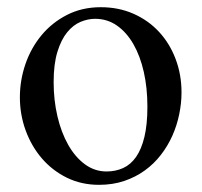

<svg xmlns="http://www.w3.org/2000/svg" viewBox="-20 -498 560 533"><path d="M483.9 -241.2Q483.9 -291 467.5 -334.2Q451.2 -377.4 421.6 -409.4Q392.1 -441.4 350.8 -459.7Q309.6 -478 259.8 -478Q207.5 -478 165.8 -456.5Q124 -435.1 95 -399.9Q65.9 -364.7 50.5 -319.8Q35.2 -274.9 35.2 -228Q35.2 -179.7 51.3 -135.7Q67.4 -91.8 96.4 -58.1Q125.5 -24.4 165.8 -4.6Q206.1 15.1 254.9 15.1Q293 15.1 324.7 4.4Q356.4 -6.3 381.8 -24.7Q407.2 -43 426.5 -67.9Q445.8 -92.8 458.5 -121.3Q471.2 -149.9 477.5 -180.7Q483.9 -211.4 483.9 -241.2ZM389.2 -202.1Q389.2 -152.3 380.9 -117.9Q372.6 -83.5 357.7 -62.3Q342.8 -41 321.8 -31.5Q300.8 -22 275.9 -22Q242.7 -22 215.6 -42Q188.5 -62 169.2 -96.2Q149.9 -130.4 139.4 -175.3Q128.9 -220.2 128.9 -270Q128.9 -320.3 139.4 -354.2Q149.9 -388.2 166.5 -408.4Q183.1 -428.7 203.6 -437.3Q224.1 -445.8 244.1 -445.8Q277.8 -445.8 304.7 -427Q331.5 -408.2 350.3 -375.5Q369.1 -342.8 379.2 -298.3Q389.2 -253.9 389.2 -202.1Z"/></svg>

Font: Galatia SIL
Style: Regular
Weight: 400
Designer: Development by SIL's NRSI team
Version: Version 2.1